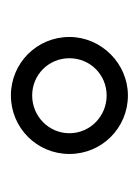

<svg xmlns="http://www.w3.org/2000/svg" viewBox="30 -790 260 361"><g transform="rotate(-90 160.5 -610.0)"><path d="M161 -720C100 -720 51 -671 51 -610C51 -549 100 -500 161 -500C221 -500 271 -550 271 -610C271 -671 222 -720 161 -720ZM161 -540C122 -540 90 -571 90 -610C90 -649 122 -680 161 -680C200 -680 231 -649 231 -610C231 -571 200 -540 161 -540Z"/></g></svg>

Font: Perun
Style: Regular
Weight: 400
Foundry: Copyright (c) Stefan Peev, Context Ltd, 2016
Version: Version 1.089